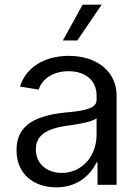

<svg xmlns="http://www.w3.org/2000/svg" viewBox="-20 -794 600 825"><path d="M222 11C302 11 362 -30 395 -96H399V0H481V-384C481 -484 399 -554 276 -554C166 -554 89 -500 66 -422L146 -409C163 -459 212 -488 275 -488C348 -488 395 -447 395 -384V-364C395 -326 337 -317 255 -310C111 -294 51 -243 51 -149C51 -44 127 11 222 11ZM134 -152C134 -208 172 -242 277 -255C327 -262 371 -270 395 -285V-216C395 -118 328 -51 246 -51C182 -51 134 -90 134 -152ZM250 -620H312L417 -774H335Z"/></svg>

Font: Wafeq
Style: Regular
Weight: 400
Designer: Rasmus Andersson & Azza Alameddine
Foundry: Google & TypeTogether
Version: Version 3.000;FEAKit 1.0